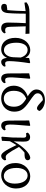

<svg xmlns="http://www.w3.org/2000/svg" viewBox="1236 -2016 793 3306"><g transform="rotate(90 1633.0 -363.5)"><path d="M106 13C164 13 199 -20 206 -105C215 -213 215 -328 216 -442H173C169 -310 165 -180 150 -48L184 -94C142 -93 101 -88 68 -81C55 -71 47 -60 47 -36C47 -5 71 13 106 13ZM27 -387 188 -410H409L564 -405L560 -474H209C107 -474 70 -461 20 -422L27 -387ZM468 13C506 13 531 -4 555 -39L547 -64C533 -59 516 -55 503 -55C464 -55 444 -72 442 -139L433 -442H381C375 -332 369 -202 369 -110C369 -27 399 13 468 13Z M829 13C907 13 969 -32 992 -137L972 -138C978 -17 1006 13 1048 13C1082 13 1112 -9 1128 -39L1120 -64C1106 -59 1090 -55 1077 -55C1046 -55 1033 -71 1033 -126C1033 -203 1048 -350 1069 -476L1054 -486L980 -468L973 -374L966 -196C961 -96 907 -34 846 -34C767 -34 716 -107 716 -250C716 -373 767 -442 839 -442C898 -442 958 -400 979 -290L1002 -320C977 -445 918 -487 840 -487C737 -487 632 -392 632 -232C632 -71 719 13 829 13Z M1334 13C1369 13 1397 -10 1413 -39L1405 -64C1391 -59 1375 -55 1361 -55C1330 -55 1315 -71 1313 -135C1312 -204 1320 -278 1336 -477L1326 -487L1243 -469L1245 -125C1246 -29 1273 13 1334 13Z M1671 13C1826 13 1903 -100 1903 -209C1903 -316 1868 -375 1735 -467C1619 -547 1587 -569 1587 -616C1587 -669 1640 -705 1709 -705C1738 -705 1755 -700 1773 -687L1764 -718L1679 -727L1765 -649C1799 -618 1825 -603 1845 -603C1867 -603 1885 -621 1891 -649C1859 -705 1787 -740 1705 -740C1595 -740 1521 -684 1521 -594C1521 -532 1564 -487 1678 -419C1770 -364 1818 -308 1818 -207C1818 -105 1769 -32 1677 -32C1604 -32 1544 -84 1544 -205C1544 -334 1610 -417 1756 -437L1733 -462C1578 -452 1456 -355 1456 -201C1456 -71 1554 13 1671 13Z M2146 13C2181 13 2209 -10 2225 -39L2217 -64C2203 -59 2187 -55 2173 -55C2142 -55 2127 -71 2125 -135C2124 -204 2132 -278 2148 -477L2138 -487L2055 -469L2057 -125C2058 -29 2085 13 2146 13Z M2343 10 2405 0C2409 -59 2411 -116 2414 -174L2419 -365C2421 -442 2403 -485 2340 -485C2308 -485 2283 -469 2264 -445L2275 -415C2287 -417 2301 -419 2314 -419C2343 -419 2351 -401 2351 -372L2348 -178L2334 0L2343 10ZM2395 -107C2431 -177 2460 -216 2493 -274C2547 -336 2602 -391 2672 -438L2573 -387L2661 -390C2710 -392 2739 -410 2739 -445C2739 -471 2722 -483 2700 -488C2666 -484 2638 -471 2599 -440C2528 -383 2435 -265 2389 -143L2395 -107ZM2667 13C2696 13 2726 -8 2742 -47L2734 -72C2724 -68 2705 -65 2684 -65C2649 -65 2620 -92 2505 -303L2471 -264C2587 -21 2624 13 2667 13Z M2999 13C3113 13 3226 -83 3226 -244C3226 -398 3131 -487 3016 -487C2901 -487 2788 -392 2788 -232C2788 -71 2884 13 2999 13ZM3012 -32C2934 -32 2872 -107 2872 -250C2872 -354 2914 -442 3002 -442C3081 -442 3142 -364 3142 -221C3142 -117 3100 -32 3012 -32Z"/></g></svg>

Font: Source Serif Variable
Style: Regular
Weight: 389
Designer: Frank Grießhammer
Foundry: Adobe Systems Incorporated
Version: Version 3.001;hotconv 1.0.111;makeotfexe 2.5.65597